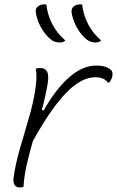

<svg xmlns="http://www.w3.org/2000/svg" viewBox="-20 -833 523 858"><path d="M187 -813Q192 -768 213 -726.5Q234 -685 272 -652Q263 -643 247 -643Q225 -643 208 -656Q182 -677 163.5 -710Q145 -743 140 -777Q137 -798 155 -808Q167 -815 187 -813ZM347 -813Q352 -768 373 -726.5Q394 -685 432 -652Q423 -643 407 -643Q385 -643 368 -656Q342 -677 323.5 -710Q305 -743 300 -777Q297 -798 315 -808Q327 -815 347 -813ZM85 2Q78 5 70 5Q35 5 41 -41Q49 -99 68.5 -167Q88 -235 108.5 -304Q129 -373 138 -435Q143 -471 143 -489.5Q143 -508 140 -526Q149 -529 161 -529Q182 -529 190.5 -513Q199 -497 193 -459Q188 -430 181.5 -400.5Q175 -371 167 -342L175 -339Q229 -435 289 -487.5Q349 -540 410 -540Q436 -540 452.5 -534Q469 -528 477 -519Q485 -511 482 -493Q481 -486 476.5 -477.5Q472 -469 468 -464H462Q445 -488 406 -488Q343 -488 275 -417.5Q207 -347 127 -203Q112 -151 100 -99.5Q88 -48 85 2Z"/></svg>

Font: Recursive Sn Csl St Lt
Style: Italic
Weight: 300
Italic angle: -15°
Version: Version 1.079;hotconv 1.0.112;makeotfexe 2.5.65598; ttfautoh